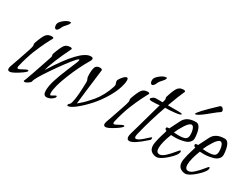

<svg xmlns="http://www.w3.org/2000/svg" viewBox="-60 -999 1885 1461"><g transform="rotate(30 882.0 -268.5)"><path d="M255 -550Q255 -537 236 -517Q217 -497 212 -486Q199 -453 184 -449Q164 -449 164 -482Q164 -503 195 -528Q226 -553 249 -553Q254 -553 255 -550ZM198 -379Q196 -376 184.5 -354Q173 -332 165 -316Q157 -300 143 -269Q129 -238 118 -210Q107 -182 95 -143Q83 -104 74 -65Q73 -62 73 -57Q73 -45 83 -45Q89 -45 115.5 -60Q142 -75 150 -75Q157 -75 158 -71Q158 -59 107 -26.5Q56 6 37 6Q18 6 18 -12Q18 -21 22 -33Q33 -64 44.5 -97Q56 -130 62 -148Q68 -166 74.5 -185Q81 -204 84 -213.5Q87 -223 89.5 -232.5Q92 -242 93 -247Q94 -252 94 -257Q94 -261 92.5 -264.5Q91 -268 91 -270Q91 -274 94 -283Q116 -346 133 -367Q150 -388 183 -388Q196 -388 198 -379Z M528 -372Q477 -287 433 -177Q389 -67 389 -12Q389 6 397 6Q400 6 416.5 -4Q433 -14 436 -14Q442 -14 442 -8Q442 4 420 19Q398 34 376 34Q347 34 347 -9Q347 -48 363 -100Q379 -152 413 -233Q447 -314 447 -315Q452 -328 452 -335Q452 -340 449 -340Q444 -340 427 -322Q384 -274 304 -158Q224 -42 222 -15Q221 -8 203 4.5Q185 17 173 17Q166 17 165 10Q167 13 202.5 -90Q238 -193 253 -239Q257 -251 257 -257Q257 -261 255.5 -264.5Q254 -268 254 -270Q254 -274 257 -283Q280 -347 296 -367.5Q312 -388 345 -388Q358 -388 360 -379Q278 -211 262 -139Q427 -405 515 -405Q535 -405 535 -392Q535 -383 528 -372Z M841 -354Q830 -295 791 -227.5Q752 -160 706 -109Q660 -58 616.5 -23.5Q573 11 551 11Q545 11 545 6Q545 -1 547 -3.5Q549 -6 551.5 -8Q554 -10 558 -14Q562 -18 565.5 -30.5Q569 -43 572.5 -63.5Q576 -84 579 -123.5Q582 -163 583 -216Q583 -234 577 -243Q571 -252 571 -278Q571 -327 580.5 -346Q590 -365 620 -365Q634 -365 639 -356Q604 -77 601 -41Q602 -42 621 -58Q640 -74 658.5 -93Q677 -112 701.5 -141Q726 -170 747.5 -210Q769 -250 783 -295Q785 -303 785 -307Q785 -314 781 -324.5Q777 -335 777 -340Q777 -352 798 -377.5Q819 -403 833 -403Q844 -403 844 -382Q844 -370 841 -354Z M1098 -550Q1098 -537 1079 -517Q1060 -497 1055 -486Q1042 -453 1027 -449Q1007 -449 1007 -482Q1007 -503 1038 -528Q1069 -553 1092 -553Q1097 -553 1098 -550ZM1041 -379Q1039 -376 1027.5 -354Q1016 -332 1008 -316Q1000 -300 986 -269Q972 -238 961 -210Q950 -182 938 -143Q926 -104 917 -65Q916 -62 916 -57Q916 -45 926 -45Q932 -45 958.5 -60Q985 -75 993 -75Q1000 -75 1001 -71Q1001 -59 950 -26.5Q899 6 880 6Q861 6 861 -12Q861 -21 865 -33Q876 -64 887.5 -97Q899 -130 905 -148Q911 -166 917.5 -185Q924 -204 927 -213.5Q930 -223 932.5 -232.5Q935 -242 936 -247Q937 -252 937 -257Q937 -261 935.5 -264.5Q934 -268 934 -270Q934 -274 937 -283Q959 -346 976 -367Q993 -388 1026 -388Q1039 -388 1041 -379Z M1162 -375 1166 -389Q1169 -401 1169 -406Q1169 -410 1167 -413.5Q1165 -417 1165 -420Q1165 -423 1168 -432Q1188 -496 1204.5 -517Q1221 -538 1253 -538Q1267 -538 1269 -529Q1247 -482 1208 -375H1305Q1333 -375 1333 -369Q1333 -359 1287 -353.5Q1241 -348 1199 -348Q1149 -207 1118 -78Q1113 -58 1113 -49Q1113 -32 1124 -32Q1144 -32 1182.5 -67.5Q1221 -103 1224 -103Q1229 -103 1229 -97Q1229 -80 1218 -75Q1126 8 1089 8Q1066 8 1066 -21Q1066 -37 1090 -115Q1093 -125 1154 -344Q1130 -340 1087 -340Q1064 -340 1064 -349Q1064 -356 1077 -365.5Q1090 -375 1098 -375Z M1505 -311Q1511 -280 1511 -261Q1511 -239 1496 -223.5Q1481 -208 1457 -201.5Q1433 -195 1414 -192.5Q1395 -190 1378 -190Q1368 -190 1355.5 -190.5Q1343 -191 1342 -191Q1309 -107 1309 -59Q1309 -19 1339 -19Q1360 -19 1388 -45.5Q1416 -72 1437 -98.5Q1458 -125 1462 -125Q1469 -125 1469 -117Q1469 -89 1414 -39.5Q1359 10 1328 10Q1303 10 1282.5 -5.5Q1262 -21 1262 -57Q1262 -68 1265 -83Q1272 -121 1283.5 -157Q1295 -193 1296 -201Q1281 -205 1281 -217Q1281 -228 1298 -228H1305Q1345 -307 1351 -319Q1379 -372 1458 -372Q1492 -372 1505 -311ZM1469 -263Q1469 -288 1464 -306Q1459 -324 1452.5 -331Q1446 -338 1439 -338Q1419 -338 1391.5 -295Q1364 -252 1351 -219Q1353 -219 1367 -218Q1381 -217 1391 -217Q1432 -217 1450 -226Q1468 -235 1469 -263ZM1583 -532Q1561 -518 1527.5 -490Q1494 -462 1468 -443Q1442 -424 1425 -420Q1423 -420 1422 -420Q1420 -421 1419 -422Q1419 -440 1553 -566Q1556 -569 1559 -570Q1562 -571 1565 -571Q1574 -571 1581.5 -562Q1589 -553 1589 -544Q1589 -540 1587.5 -537Q1586 -534 1583 -532Z M1758 -311Q1764 -280 1764 -261Q1764 -239 1749 -223.5Q1734 -208 1710 -201.5Q1686 -195 1667 -192.5Q1648 -190 1631 -190Q1621 -190 1608.5 -190.5Q1596 -191 1595 -191Q1562 -107 1562 -59Q1562 -19 1592 -19Q1613 -19 1641 -45.5Q1669 -72 1690 -98.5Q1711 -125 1715 -125Q1722 -125 1722 -117Q1722 -89 1667 -39.5Q1612 10 1581 10Q1556 10 1535.5 -5.5Q1515 -21 1515 -57Q1515 -68 1518 -83Q1525 -121 1536.5 -157Q1548 -193 1549 -201Q1534 -205 1534 -217Q1534 -228 1551 -228H1558Q1598 -307 1604 -319Q1632 -372 1711 -372Q1745 -372 1758 -311ZM1722 -263Q1722 -288 1717 -306Q1712 -324 1705.5 -331Q1699 -338 1692 -338Q1672 -338 1644.5 -295Q1617 -252 1604 -219Q1606 -219 1620 -218Q1634 -217 1644 -217Q1685 -217 1703 -226Q1721 -235 1722 -263Z"/></g></svg>

Font: Bilbo Swash Caps
Style: Regular
Weight: 400
Designer: Robert E. Leuschke
Foundry: Robert E. Leuschke
Version: Version 1.002